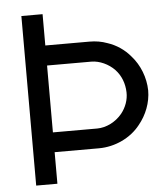

<svg xmlns="http://www.w3.org/2000/svg" viewBox="-53 -798 738 846"><g transform="rotate(-5 316.0 -375.0)"><path d="M540.6 -530.2C514.6 -561.5 479.2 -585.4 440.6 -597.9C415.6 -607.3 389.6 -611.5 362.5 -611.5H166.7V-750H72.9V0H166.7V-139.6H362.5C434.4 -139.6 504.2 -172.9 545.8 -226C580.2 -267.7 601 -320.8 601 -375C600 -431.3 578.1 -488.5 540.6 -530.2ZM472.9 -282.3C444.8 -247.9 402.1 -227.1 362.5 -227.1H166.7V-522.9H362.5C399 -522.9 438.5 -504.2 464.6 -477.1C490.6 -450 504.2 -413.5 505.2 -375C506.3 -341.7 493.8 -308.3 472.9 -282.3Z"/></g></svg>

Font: Manrope3 Medium
Style: Regular
Weight: 500
Width: 4
Designer: Mikhail Sharanda
Foundry: Mikhail Sharanda
Version: Version 3.000;PS 003.000;hotconv 1.0.88;makeotf.lib2.5.64775